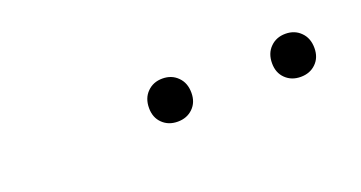

<svg xmlns="http://www.w3.org/2000/svg" viewBox="-23 -844 496 264"><g transform="rotate(-20 225.0 -711.5)"><path d="M390 -680Q376.5 -680 367.8 -688.5Q359 -697 359 -711Q359 -725.5 367.8 -734.2Q376.5 -743 390 -743Q403.5 -743 412.2 -734.2Q421 -725.5 421 -711Q421 -697 412.2 -688.5Q403.5 -680 390 -680ZM210 -680Q196.5 -680 187.8 -688.5Q179 -697 179 -711Q179 -725.5 187.8 -734.2Q196.5 -743 210 -743Q223.5 -743 232.2 -734.2Q241 -725.5 241 -711Q241 -697 232.2 -688.5Q223.5 -680 210 -680Z"/></g></svg>

Font: Encode Sans SemiCondensed SemiCondensed Thin
Style: Regular
Weight: 100
Width: 4
Designer: Multiple Designers
Foundry: Impallari Type
Version: Version 3.000; ttfautohint (v1.8.3) -l 8 -r 50 -G 200 -x 14 